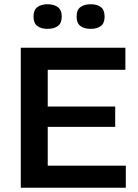

<svg xmlns="http://www.w3.org/2000/svg" viewBox="-20 -885 652 905"><path d="M78 0V-660H571V-556H205V-383H523V-287H205V-104H573V0ZM408 -749Q377 -749 359 -762.5Q341 -776 341 -807Q341 -838 359 -851.5Q377 -865 408 -865Q438 -865 455.5 -851.5Q473 -838 473 -807Q473 -775 455 -762Q437 -749 408 -749ZM204 -749Q174 -749 156 -762.5Q138 -776 138 -807Q138 -838 156 -851.5Q174 -865 204 -865Q234 -865 252.5 -851.5Q271 -838 271 -807Q271 -776 253 -762.5Q235 -749 204 -749Z"/></svg>

Font: Bricolage Grotesque 10pt SemiBold
Style: Regular
Weight: 600
Designer: Mathieu Triay
Foundry: Atelier Triay
Version: Version 1.000; ttfautohint (v1.8.4.7-5d5b);gftools[0.9.29]